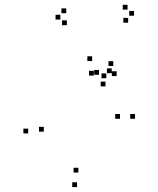

<svg xmlns="http://www.w3.org/2000/svg" viewBox="-20 -758 660 800"><path d="M542.5 -263V-283H522.5V-263ZM445.5 -453V-473H425.5V-453ZM392.5 -446.5V-466.5H372.5V-446.5ZM419.5 -398V-418H399.5V-398ZM480 -263V-283H460V-263ZM306.5 -39V-59H286.5V-39ZM162.5 -209.5V-229.5H142.5V-209.5ZM371 -443V-463H351V-443ZM423 -432V-452H403V-432ZM466 -441V-461H446V-441ZM452 -483V-503H432V-483ZM364 -503.5V-523.5H344V-503.5ZM97.5 -202V-222H77.5V-202ZM301 21.5V1.5H281V21.5ZM514 -663.5V-683.5H494V-663.5ZM538.5 -692.5V-712.5H518.5V-692.5ZM511.5 -718V-738H491.5V-718ZM256 -703V-723H236V-703ZM231.5 -676.5V-696.5H211.5V-676.5ZM258.5 -653V-673H238.5V-653Z"/></svg>

Font: Monaspace Radon Dots Var
Style: Regular
Weight: 400
Designer: Riley Cran and the Lettermatic Team
Version: Version 1.100 (Monaspace Radon Dots)